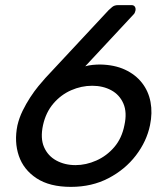

<svg xmlns="http://www.w3.org/2000/svg" viewBox="-20 -720 643 750"><path d="M257 10Q174 10 123 -23.5Q72 -57 53.5 -111.5Q35 -166 48 -230Q55 -260 68.5 -287.5Q82 -315 98 -339.5Q114 -364 130 -383.5Q146 -403 157 -415L404 -680Q409 -685 418 -692.5Q427 -700 441 -700H494Q503 -700 507 -693.5Q511 -687 509 -678Q508 -674 506.5 -670.5Q505 -667 503 -665L313 -461Q326 -465 342 -466.5Q358 -468 371 -468Q427 -467 468 -448Q509 -429 534.5 -396.5Q560 -364 568 -321.5Q576 -279 566 -231Q553 -168 511 -113Q469 -58 404 -24Q339 10 257 10ZM275 -75Q316 -75 356.5 -93Q397 -111 426.5 -145.5Q456 -180 466 -231Q477 -281 462 -315.5Q447 -350 414.5 -367.5Q382 -385 340 -385Q298 -385 258 -367.5Q218 -350 188.5 -315.5Q159 -281 148 -231Q137 -180 152 -145.5Q167 -111 200 -93Q233 -75 275 -75Z"/></svg>

Font: Rubik
Style: Italic
Weight: 400
Italic angle: -12°
Designer: Hubert and Fischer
Foundry: Hubert and Fischer
Version: Version 2.300;gftools[0.9.30]